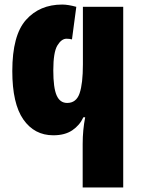

<svg xmlns="http://www.w3.org/2000/svg" viewBox="-20 -583 623 843"><path d="M34 -271Q34 -128 82.5 -58.5Q131 11 214 11Q265 11 297.5 -11Q330 -33 346 -68H354Q343 -12 343 49V240H521V-553H344V-300Q344 -216 329.5 -173.5Q315 -131 275 -131Q243 -131 228.5 -164.5Q214 -198 214 -274Q214 -354 232 -383.5Q250 -413 272 -413Q285 -413 296 -410L315 -553Q279 -563 253 -563Q154 -563 94 -495.5Q34 -428 34 -271Z"/></svg>

Font: Noto Sans UI SemiCondensed Black
Style: Regular
Weight: 900
Width: 4
Designer: Monotype Design Team
Foundry: Monotype Imaging Inc.
Version: 1.001